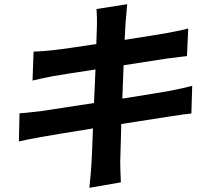

<svg xmlns="http://www.w3.org/2000/svg" viewBox="-20 -833 1040 915"><path d="M892 -292Q872 -291 783 -277L558 -242L553 -62Q553 -29 556 36L406 62Q415 -30 415 -39Q418 -76 423 -221Q237 -191 175 -180Q104 -167 70 -159L73 -293Q96 -294 179 -304Q182 -304 428 -342L435 -502Q380 -494 312 -483L232 -470Q176 -459 135 -449L140 -587Q191 -589 234 -594Q303 -602 439 -623L442 -714Q443 -742 440 -790L586 -813Q579 -723 579 -735Q578 -725 574 -643Q758 -672 778 -676Q843 -688 877 -697L871 -566L776 -554L569 -522L563 -363Q763 -395 789 -400Q864 -415 896 -424Z"/></svg>

Font: KaiGen Gothic CN Bold
Style: Bold
Weight: 700
Designer: Ryoko NISHIZUKA  (kana & ideographs); Paul D. Hunt (Latin, Greek & Cyrillic); Wenlong ZHANG  (bopomofo); Sandoll Communi
Foundry: Adobe Systems Incorporated
Version: Version 1.002.20150501